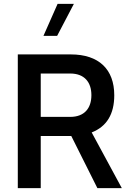

<svg xmlns="http://www.w3.org/2000/svg" viewBox="-20 -981 663 1001"><path d="M192.4 -272H351.6L487.8 0H615.2L458 -290.5C536.6 -321.3 575.7 -386.2 575.7 -484.4C575.7 -619.6 495.6 -697.3 349.1 -697.3H72.8V0H192.4ZM206.5 -793.9H277.8L365.2 -960.9H280.3ZM346.2 -597.7C419.9 -597.7 456.5 -552.7 456.5 -484.9C456.5 -416.5 419.9 -371.6 346.2 -371.6H192.4V-597.7Z"/></svg>

Font: Estedad SemiBold
Style: Regular
Weight: 600
Designer: Amin Abedi
Version: Version 7.3